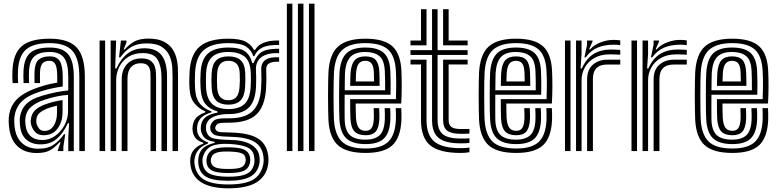

<svg xmlns="http://www.w3.org/2000/svg" viewBox="-20 -820 4218 1042"><path d="M410.5 0V-404Q410.5 -501.5 373.2 -543.8Q336 -586 249.5 -586Q160.5 -586 120.8 -550.9Q81 -515.8 77.5 -434.8Q77 -419.5 76.9 -402.8Q76.8 -386 78.2 -369.2H48.5Q47 -387 46.9 -401.4Q46.8 -415.8 47.5 -436Q51.2 -530 98.8 -570Q146.2 -610 249.5 -610Q352 -610 396.2 -562.2Q440.5 -514.5 440.5 -404V0ZM350.5 0.2V-72L355 -151.5H348.2Q324.2 -98.2 289 -67.2Q253.8 -36.2 197.8 -36.5Q152 -36.8 122.4 -62.8Q92.8 -88.8 88.2 -142.2Q88 -147.2 87.4 -157.6Q86.8 -168 87.2 -174.5Q91.5 -221.8 119.6 -252.2Q147.8 -282.8 210.5 -301Q287.8 -323.5 350.5 -329V-404Q350.5 -475.8 327.2 -506.9Q304 -538 249.5 -538Q192.2 -538 166 -513.6Q139.8 -489.2 137.5 -433.5Q137 -419 136.8 -403Q136.5 -387 137.8 -369.2H108Q106.8 -388.5 106.9 -404.4Q107 -420.2 107.5 -434Q110.2 -502.5 143.2 -532.2Q176.2 -562 249.5 -562Q319.8 -562 350.1 -525.4Q380.5 -488.8 380.5 -404V0.2ZM178.8 10.5Q114 10.5 74.4 -26.8Q34.8 -64 28.5 -137Q27.8 -146.2 27.2 -159.4Q26.8 -172.5 27.5 -180.2Q32.8 -241.8 70.9 -280.6Q109 -319.5 191.2 -346.8Q210.5 -353.2 224.1 -357.2Q237.8 -361.2 252.8 -364.5Q267.8 -367.8 290.5 -371.5V-404.2Q290.5 -450.2 281.1 -470.1Q271.8 -490 249.5 -490Q222.2 -490 210.4 -475.6Q198.5 -461.2 197.2 -429.5Q197 -424.2 196.8 -406Q196.5 -387.8 197.2 -369.2H167.5Q166.5 -391.5 166.9 -406.9Q167.2 -422.2 167.5 -432.8Q169.5 -479 190.2 -496.5Q211 -514 249.5 -514Q288 -514 304.2 -488.5Q320.5 -463 320.5 -404.2V-350.8Q283.5 -345.2 256.8 -339.1Q230 -333 201 -324Q127.2 -300.8 94.8 -266Q62.2 -231.2 57.5 -177.8Q57 -170.5 57.4 -159.2Q57.8 -148 58.5 -139.5Q63.8 -77.2 97.8 -45Q131.8 -12.8 188.5 -12.8Q240.8 -12.8 273 -35.9Q305.2 -59 327.2 -91.5H334L323.8 -22.5V0H294L293.5 -4L308.8 -48H303.2Q276.8 -18.5 250.5 -4Q224.2 10.5 178.8 10.5ZM209 -60Q247.8 -60 279.5 -82.6Q311.2 -105.2 330.2 -140.8Q349.2 -176.2 349.2 -214.8V-305Q290.8 -301.5 220 -278Q173.2 -262.5 146.5 -238Q119.8 -213.5 117 -169.5Q116.8 -162.8 117.4 -155.9Q118 -149 118.2 -144.8Q121.8 -104 145.2 -82Q168.8 -60 209 -60ZM216.8 -86Q185.8 -86 169.4 -105.1Q153 -124.2 148 -147.5Q146.2 -157.2 146.8 -166.5Q149.5 -201 169.6 -221.1Q189.8 -241.2 229 -255Q248.8 -262 272.8 -267.9Q296.8 -273.8 319.5 -277V-212Q319.5 -158.5 292.5 -122.2Q265.5 -86 216.8 -86ZM221.2 -109.5Q253.8 -109.5 271.6 -137.9Q289.5 -166.2 289.5 -209.2V-246.5Q252.8 -237.8 238.5 -232Q205.2 -218.2 191.4 -204Q177.5 -189.8 177 -166.8Q177 -162 177 -158.1Q177 -154.2 178 -150Q181 -137.8 190.9 -123.6Q200.8 -109.5 221.2 -109.5Z M916.5 0V-405.8Q916.5 -424.2 914.9 -453.9Q913.2 -483.5 901.5 -513.5Q889.8 -543.5 860.4 -564Q831 -584.5 775.5 -584.5Q726 -584.5 693.1 -565.4Q660.2 -546.2 632.8 -508.5H626L636.2 -600H666L666.5 -590L651.2 -552H656.8Q683.5 -581.5 711.8 -596Q740 -610.5 785.2 -610.5Q835.8 -610.5 866.9 -595.1Q898 -579.8 914.6 -555.5Q931.2 -531.2 937.9 -503.9Q944.5 -476.5 945.4 -451.9Q946.2 -427.2 946.2 -411.8V0ZM520.5 0V-600H550.5V0ZM580.5 0V-600H610.2L605 -448.5H611.8Q636.2 -502.2 673.8 -530.4Q711.2 -558.5 766.2 -558Q829 -557.5 857.8 -519.2Q886.5 -481 886.5 -403.8V0H856.5V-399.8Q856.5 -458.2 836 -495.1Q815.5 -532 755 -532Q709 -532 676.6 -511.4Q644.2 -490.8 627.4 -457.4Q610.5 -424 610.5 -385.2V0ZM640.5 0V-388Q640.5 -441.5 669.5 -472.2Q698.5 -503 747.2 -503Q779.8 -503 796.5 -490.8Q813.2 -478.5 819.6 -460.4Q826 -442.2 826.5 -424Q827 -405.8 827 -393.8V0H797V-392Q797 -406.5 796.2 -426.5Q795.5 -446.5 784.5 -461.6Q773.5 -476.8 742.8 -476.8Q710.2 -476.8 691 -455.6Q671.8 -434.5 671.8 -391.2V0Z M1219 202Q1121.5 202 1070 167.9Q1018.5 133.8 1012.8 69Q1010.8 46 1015.8 25Q1020.8 3.5 1039 -14Q1057.2 -31.5 1082.8 -40V-46Q1057.8 -53.2 1044 -67.4Q1030.2 -81.5 1025.8 -107Q1023.2 -121 1025.8 -136.8Q1030 -165.8 1046.4 -182.5Q1062.8 -199.2 1093.8 -210V-216Q1065.8 -225.5 1038.9 -255.2Q1012 -285 1008.8 -337Q1007 -364.8 1007.2 -386.1Q1007.5 -407.5 1008.8 -430Q1014.5 -526.5 1064.9 -568.2Q1115.2 -610 1219.8 -610Q1283 -610 1314 -593.2Q1345 -576.5 1358 -549H1364Q1379 -574 1404.4 -585Q1429.8 -596 1455 -598.5Q1480.2 -601 1494.8 -600V-576Q1436 -577.2 1404.9 -562.4Q1373.8 -547.5 1360.5 -515.5H1354.5Q1344.5 -548.2 1315.5 -567.1Q1286.5 -586 1219.8 -586Q1131 -586 1087.4 -549.5Q1043.8 -513 1038.8 -429Q1036 -383 1038.8 -338Q1042.2 -282.2 1068 -254.1Q1093.8 -226 1127.8 -216.2V-210.2Q1091.2 -199.5 1073.2 -182.4Q1055.2 -165.2 1050.5 -137.5Q1048 -122.2 1050.5 -106.2Q1057.2 -65.8 1108.8 -47.2V-41.2Q1077 -28 1061.8 -12Q1046.5 4 1040 24.8Q1033 47 1035.5 68.5Q1042.5 127 1086 154Q1129.5 181 1219 181Q1311.2 181 1355.1 154.1Q1399 127.2 1409.2 69Q1412.8 50 1409 25.2Q1401 -27 1358.6 -51.6Q1316.2 -76.2 1224.8 -78Q1187 -78.8 1167.8 -81.9Q1148.5 -85 1139.9 -91Q1131.2 -97 1125.5 -106Q1122 -111.8 1121.1 -122Q1120.2 -132.2 1122.2 -138Q1131.8 -164 1150.8 -171.4Q1169.8 -178.8 1219.8 -178Q1307 -176.8 1348.9 -215.2Q1390.8 -253.8 1396.8 -338Q1398.5 -361.8 1398.8 -387.6Q1399 -413.5 1397.8 -439.8Q1394 -514.8 1494.8 -509V-485Q1457 -486.2 1440.2 -476.1Q1423.5 -466 1424.8 -440Q1426 -413.5 1425.8 -387.2Q1425.5 -361 1423.8 -337Q1416.8 -240 1369.6 -197Q1322.5 -154 1219.8 -154Q1191.2 -154 1177.5 -152.4Q1163.8 -150.8 1158.4 -146Q1153 -141.2 1149 -131.5Q1148.2 -129.8 1148.1 -124.8Q1148 -119.8 1150.5 -116.2Q1155.5 -109.8 1160.8 -106.6Q1166 -103.5 1180 -102.5Q1194 -101.5 1225 -101Q1327.5 -99.5 1377.1 -70.2Q1426.8 -41 1435.8 25Q1438.8 47.2 1435.8 69Q1426.5 134.8 1374.1 168.4Q1321.8 202 1219 202ZM1219 161Q1136.2 161 1099.4 140Q1062.5 119 1056.5 70Q1054 47.5 1059.2 24.8Q1065.8 -3.2 1085.8 -19.2Q1105.8 -35.2 1144.8 -44.5V-50.5Q1113.8 -54.8 1096.2 -67.2Q1078.8 -79.8 1071.5 -106.8Q1068.2 -119.8 1070.5 -137.5Q1074.5 -167.2 1095.8 -184.1Q1117 -201 1160.8 -209.2V-215.2Q1119 -226.8 1095.5 -255Q1072 -283.2 1068.5 -341Q1067.2 -362.5 1067.2 -382Q1067.2 -401.5 1068.8 -426.5Q1073 -499 1109.5 -530.5Q1146 -562 1219.8 -562Q1278.8 -562 1308 -542.4Q1337.2 -522.8 1349.5 -477.2H1355.5Q1368 -507.2 1384 -524.4Q1400 -541.5 1426.1 -548.5Q1452.2 -555.5 1494.8 -555.5V-531.5Q1430.2 -534.2 1397.9 -509.4Q1365.5 -484.5 1369.2 -435.2Q1370.2 -423.5 1370.2 -404.9Q1370.2 -386.2 1370 -368.5Q1369.8 -350.8 1369 -341.5Q1363.5 -264 1325.9 -232Q1288.2 -200 1219.8 -201Q1196.5 -201.5 1170.8 -196.4Q1145 -191.2 1125.2 -178.6Q1105.5 -166 1099.5 -143.5Q1097.5 -135.8 1097.8 -125Q1098 -114.2 1099.8 -107.8Q1109 -76.2 1138.4 -69Q1167.8 -61.8 1225.2 -60.8Q1300.8 -59.8 1340.8 -36.4Q1380.8 -13 1387.2 25.2Q1391.5 49.5 1387.5 69.2Q1377.8 117 1338 139Q1298.2 161 1219 161ZM1219.8 -228Q1277.2 -228 1306.4 -254.9Q1335.5 -281.8 1340 -343.5Q1341.2 -361 1341.8 -382.1Q1342.2 -403.2 1341 -425.2Q1337.8 -490.5 1305.6 -514.2Q1273.5 -538 1219.8 -538Q1161.2 -538 1131.8 -511.6Q1102.2 -485.2 1098.5 -424.5Q1097.2 -404.2 1097.4 -382.6Q1097.5 -361 1098.5 -342.5Q1102 -283.8 1131.6 -255.9Q1161.2 -228 1219.8 -228ZM1219.8 -252Q1176.8 -252 1154.1 -273.4Q1131.5 -294.8 1128.5 -344.2Q1127.2 -366.2 1127.4 -384.9Q1127.5 -403.5 1128.5 -422.2Q1131.5 -471.5 1154 -492.8Q1176.5 -514 1219.8 -514Q1263.5 -514 1286 -493.1Q1308.5 -472.2 1311 -424Q1312.8 -386 1310 -344.8Q1306.5 -295.2 1284 -273.6Q1261.5 -252 1219.8 -252ZM1219.8 -276Q1246 -276 1261.6 -292.1Q1277.2 -308.2 1280 -347.5Q1281.2 -366.8 1281.8 -383.4Q1282.2 -400 1281 -422.5Q1279.2 -458.8 1263.6 -474.4Q1248 -490 1219.8 -490Q1191.8 -490 1176.2 -474Q1160.8 -458 1158.5 -421Q1157.5 -401.5 1157.4 -384.1Q1157.2 -366.8 1158.5 -346Q1160.8 -308.5 1176.2 -292.2Q1191.8 -276 1219.8 -276ZM1219 139Q1274.5 139 1303.1 129.6Q1331.8 120.2 1343.4 104.2Q1355 88.2 1359.5 69Q1363.2 52.2 1358.2 24.5Q1352.2 -7.5 1319.5 -21.5Q1286.8 -35.5 1225 -38.8Q1161.8 -42.2 1129.1 -27.4Q1096.5 -12.5 1083.2 25.2Q1076.2 45.5 1080.2 69.5Q1086.8 108.5 1120.1 123.8Q1153.5 139 1219 139ZM1219 119Q1157.8 119 1132.6 106.6Q1107.5 94.2 1102.2 69Q1097.5 46 1105.5 25Q1115.5 -1 1141.9 -11.2Q1168.2 -21.5 1226 -20.5Q1277.5 -19.5 1302.4 -9.1Q1327.2 1.2 1334.5 24.8Q1341.5 46.5 1335.5 68.5Q1328 95.8 1302.4 107.4Q1276.8 119 1219 119ZM1219 97Q1260 97 1280.6 91.2Q1301.2 85.5 1308.8 69Q1319.2 47 1307.8 25Q1296.8 4 1225 2.5Q1178.2 1.2 1158.4 7.6Q1138.5 14 1132.2 24.2Q1118.2 47.5 1127.8 69Q1134.5 84 1154.5 90.5Q1174.5 97 1219 97Z M1656.8 0V-800H1686.8V0ZM1536.8 0V-800H1566.8V0ZM1596.8 0V-800H1626.8V0Z M1964.5 10Q1860 10 1814 -31.9Q1768 -73.8 1762.5 -167.5Q1761.5 -187 1760.9 -223.2Q1760.2 -259.5 1760.2 -300.6Q1760.2 -341.8 1760.9 -377Q1761.5 -412.2 1762.5 -429.8Q1769 -528.8 1817 -569.4Q1865 -610 1962.5 -610Q2063 -610 2108.5 -569.6Q2154 -529.2 2158.5 -436Q2160.5 -394.5 2160.2 -347.5Q2160 -300.5 2157.5 -258H1910.2Q1910.5 -235.2 1911 -211.1Q1911.5 -187 1912 -179.8Q1914.5 -143.8 1926.4 -126.9Q1938.2 -110 1964.5 -110Q1986.2 -110 1996.6 -125.1Q2007 -140.2 2008.8 -175Q2009.5 -191.5 2007.8 -233H2037.8Q2039.8 -192.8 2038.8 -173.8Q2036.5 -126.8 2019.1 -106.4Q2001.8 -86 1964.5 -86Q1922.8 -86 1903.5 -107Q1884.2 -128 1881.8 -176.2Q1881 -193 1880.6 -221.4Q1880.2 -249.8 1880.2 -282H2128.8Q2130 -315.2 2130.2 -356Q2130.5 -396.8 2128.5 -434.5Q2124.5 -515.8 2086.1 -550.9Q2047.8 -586 1962.5 -586Q1879.2 -586 1838.8 -550.2Q1798.2 -514.5 1792.5 -428Q1791.2 -409.2 1790.8 -373Q1790.2 -336.8 1790.2 -295.8Q1790.2 -254.8 1790.9 -220.4Q1791.5 -186 1792.2 -170.8Q1797.2 -88.8 1835.8 -51.4Q1874.2 -14 1964.5 -14Q2048.5 -14 2086.5 -50.1Q2124.5 -86.2 2128.5 -169Q2129.2 -185.2 2128.8 -202.1Q2128.2 -219 2127.5 -233H2157.5Q2158.2 -219.8 2158.8 -202Q2159.2 -184.2 2158.5 -168Q2154 -72.5 2108.9 -31.2Q2063.8 10 1964.5 10ZM1964.5 -38Q1893 -38 1859.8 -68.8Q1826.5 -99.5 1822.2 -171.8Q1821.2 -187.2 1820.8 -221.2Q1820.2 -255.2 1820.2 -295.6Q1820.2 -336 1820.8 -371.8Q1821.2 -407.5 1822.5 -426.2Q1827.5 -498.5 1859.8 -530.2Q1892 -562 1962.5 -562Q2030.8 -562 2063 -532.8Q2095.2 -503.5 2098.5 -433.8Q2099.8 -404.2 2100.1 -371.4Q2100.5 -338.5 2099.5 -306H1850.5Q1850.2 -264.5 1850.2 -233.4Q1850.2 -202.2 1850.5 -174Q1851.5 -114 1877.9 -88Q1904.2 -62 1964.5 -62Q2013 -62 2039.2 -85.2Q2065.5 -108.5 2068.5 -170.5Q2069 -184.5 2068.8 -200Q2068.5 -215.5 2067.5 -233H2097.5Q2098.2 -217.8 2098.8 -202Q2099.2 -186.2 2098.5 -169.8Q2095.2 -99.5 2064 -68.8Q2032.8 -38 1964.5 -38ZM1850.8 -330H2070Q2070.8 -384.5 2068.5 -433.2Q2065.8 -494.5 2038.1 -516.2Q2010.5 -538 1962.5 -538Q1908.2 -538 1882.4 -511.8Q1856.5 -485.5 1852.2 -424Q1852 -417.8 1851.5 -391.2Q1851 -364.8 1850.8 -330ZM1880.5 -354Q1880.8 -374 1881.2 -393.9Q1881.8 -413.8 1882.2 -422.2Q1885.8 -471.5 1904.5 -492.8Q1923.2 -514 1962.5 -514Q2002 -514 2019.4 -494Q2036.8 -474 2038.8 -430Q2039.5 -415 2039.9 -393.5Q2040.2 -372 2040.2 -354ZM1910.8 -378H2010Q2010 -390.2 2009.6 -404.8Q2009.2 -419.2 2008.8 -429Q2007.2 -461 1996.5 -475.5Q1985.8 -490 1962.5 -490Q1938.2 -490 1926.5 -474Q1914.8 -458 1912.2 -420.8Q1911.5 -407 1910.8 -378Z M2479.8 -42Q2396.8 -42 2360.8 -71.2Q2324.8 -100.5 2324.8 -168V-522H2207.8V-548H2324.8V-770H2354.8V-548H2517.8V-522H2354.8V-168Q2354.8 -114.5 2383.8 -91.2Q2412.8 -68 2479.8 -68Q2491.8 -68 2503.2 -68.2Q2514.8 -68.5 2527.8 -69.2V-44.2Q2510.8 -42 2479.8 -42ZM2207.8 -574V-600H2264.8V-770H2294.8V-574ZM2384.8 -574V-770H2414.8V-600H2517.8V-574ZM2479.8 10Q2364.8 10 2314.8 -31.2Q2264.8 -72.5 2264.8 -168V-470H2207.8V-496H2294.8V-168Q2294.8 -86.8 2337.6 -51.4Q2380.5 -16 2479.8 -16Q2512.2 -16 2527.8 -19.2V5.8Q2510 10 2479.8 10ZM2479.8 -93.8Q2429 -93.8 2406.9 -111Q2384.8 -128.2 2384.8 -168V-496H2517.8V-470H2414.8V-168Q2414.8 -142.2 2429.9 -131Q2445 -119.8 2479.8 -119.8Q2524.8 -119.8 2527.8 -120V-95Q2520.8 -94.5 2509.9 -94.1Q2499 -93.8 2479.8 -93.8Z M2782 10Q2677.5 10 2631.5 -31.9Q2585.5 -73.8 2580 -167.5Q2579 -187 2578.4 -223.2Q2577.8 -259.5 2577.8 -300.6Q2577.8 -341.8 2578.4 -377Q2579 -412.2 2580 -429.8Q2586.5 -528.8 2634.5 -569.4Q2682.5 -610 2780 -610Q2880.5 -610 2926 -569.6Q2971.5 -529.2 2976 -436Q2978 -394.5 2977.8 -347.5Q2977.5 -300.5 2975 -258H2727.8Q2728 -235.2 2728.5 -211.1Q2729 -187 2729.5 -179.8Q2732 -143.8 2743.9 -126.9Q2755.8 -110 2782 -110Q2803.8 -110 2814.1 -125.1Q2824.5 -140.2 2826.2 -175Q2827 -191.5 2825.2 -233H2855.2Q2857.2 -192.8 2856.2 -173.8Q2854 -126.8 2836.6 -106.4Q2819.2 -86 2782 -86Q2740.2 -86 2721 -107Q2701.8 -128 2699.2 -176.2Q2698.5 -193 2698.1 -221.4Q2697.8 -249.8 2697.8 -282H2946.2Q2947.5 -315.2 2947.8 -356Q2948 -396.8 2946 -434.5Q2942 -515.8 2903.6 -550.9Q2865.2 -586 2780 -586Q2696.8 -586 2656.2 -550.2Q2615.8 -514.5 2610 -428Q2608.8 -409.2 2608.2 -373Q2607.8 -336.8 2607.8 -295.8Q2607.8 -254.8 2608.4 -220.4Q2609 -186 2609.8 -170.8Q2614.8 -88.8 2653.2 -51.4Q2691.8 -14 2782 -14Q2866 -14 2904 -50.1Q2942 -86.2 2946 -169Q2946.8 -185.2 2946.2 -202.1Q2945.8 -219 2945 -233H2975Q2975.8 -219.8 2976.2 -202Q2976.8 -184.2 2976 -168Q2971.5 -72.5 2926.4 -31.2Q2881.2 10 2782 10ZM2782 -38Q2710.5 -38 2677.2 -68.8Q2644 -99.5 2639.8 -171.8Q2638.8 -187.2 2638.2 -221.2Q2637.8 -255.2 2637.8 -295.6Q2637.8 -336 2638.2 -371.8Q2638.8 -407.5 2640 -426.2Q2645 -498.5 2677.2 -530.2Q2709.5 -562 2780 -562Q2848.2 -562 2880.5 -532.8Q2912.8 -503.5 2916 -433.8Q2917.2 -404.2 2917.6 -371.4Q2918 -338.5 2917 -306H2668Q2667.8 -264.5 2667.8 -233.4Q2667.8 -202.2 2668 -174Q2669 -114 2695.4 -88Q2721.8 -62 2782 -62Q2830.5 -62 2856.8 -85.2Q2883 -108.5 2886 -170.5Q2886.5 -184.5 2886.2 -200Q2886 -215.5 2885 -233H2915Q2915.8 -217.8 2916.2 -202Q2916.8 -186.2 2916 -169.8Q2912.8 -99.5 2881.5 -68.8Q2850.2 -38 2782 -38ZM2668.2 -330H2887.5Q2888.2 -384.5 2886 -433.2Q2883.2 -494.5 2855.6 -516.2Q2828 -538 2780 -538Q2725.8 -538 2699.9 -511.8Q2674 -485.5 2669.8 -424Q2669.5 -417.8 2669 -391.2Q2668.5 -364.8 2668.2 -330ZM2698 -354Q2698.2 -374 2698.8 -393.9Q2699.2 -413.8 2699.8 -422.2Q2703.2 -471.5 2722 -492.8Q2740.8 -514 2780 -514Q2819.5 -514 2836.9 -494Q2854.2 -474 2856.2 -430Q2857 -415 2857.4 -393.5Q2857.8 -372 2857.8 -354ZM2728.2 -378H2827.5Q2827.5 -390.2 2827.1 -404.8Q2826.8 -419.2 2826.2 -429Q2824.8 -461 2814 -475.5Q2803.2 -490 2780 -490Q2755.8 -490 2744 -474Q2732.2 -458 2729.8 -420.8Q2729 -407 2728.2 -378Z M3151.8 -508.5 3166 -577.5V-600H3195.8L3196.2 -596L3177 -552H3182.5Q3203.2 -575.8 3238.4 -589.6Q3273.5 -603.5 3309.5 -603.5Q3327 -603.5 3346.2 -601V-575Q3332.8 -577.5 3311.8 -577.5Q3261.8 -577.5 3224 -561.9Q3186.2 -546.2 3158.5 -508.5ZM3106.2 0V-600H3136L3136.2 -528L3130.8 -448.5H3137.5Q3162.2 -503 3201.6 -527.1Q3241 -551.2 3295.2 -551.2Q3309.8 -551.2 3325 -550.5Q3340.2 -549.8 3346.2 -549V-523Q3338.8 -523.8 3321.9 -524.4Q3305 -525 3289.5 -525Q3239.8 -525 3205.5 -505.1Q3171.2 -485.2 3153.8 -453.4Q3136.2 -421.5 3136.2 -385.2V0ZM3046.2 0V-600H3076.2V0ZM3166.2 0V-388Q3166.2 -442.5 3197.9 -469.2Q3229.5 -496 3275.5 -496H3346.2V-469.8Q3330.2 -470 3311 -469.9Q3291.8 -469.8 3275.5 -469.8Q3197.8 -469.8 3197.8 -391.2V0Z M3512.8 -508.5 3527 -577.5V-600H3556.8L3557.2 -596L3538 -552H3543.5Q3564.2 -575.8 3599.4 -589.6Q3634.5 -603.5 3670.5 -603.5Q3688 -603.5 3707.2 -601V-575Q3693.8 -577.5 3672.8 -577.5Q3622.8 -577.5 3585 -561.9Q3547.2 -546.2 3519.5 -508.5ZM3467.2 0V-600H3497L3497.2 -528L3491.8 -448.5H3498.5Q3523.2 -503 3562.6 -527.1Q3602 -551.2 3656.2 -551.2Q3670.8 -551.2 3686 -550.5Q3701.2 -549.8 3707.2 -549V-523Q3699.8 -523.8 3682.9 -524.4Q3666 -525 3650.5 -525Q3600.8 -525 3566.5 -505.1Q3532.2 -485.2 3514.8 -453.4Q3497.2 -421.5 3497.2 -385.2V0ZM3407.2 0V-600H3437.2V0ZM3527.2 0V-388Q3527.2 -442.5 3558.9 -469.2Q3590.5 -496 3636.5 -496H3707.2V-469.8Q3691.2 -470 3672 -469.9Q3652.8 -469.8 3636.5 -469.8Q3558.8 -469.8 3558.8 -391.2V0Z M3955 10Q3850.5 10 3804.5 -31.9Q3758.5 -73.8 3753 -167.5Q3752 -187 3751.4 -223.2Q3750.8 -259.5 3750.8 -300.6Q3750.8 -341.8 3751.4 -377Q3752 -412.2 3753 -429.8Q3759.5 -528.8 3807.5 -569.4Q3855.5 -610 3953 -610Q4053.5 -610 4099 -569.6Q4144.5 -529.2 4149 -436Q4151 -394.5 4150.8 -347.5Q4150.5 -300.5 4148 -258H3900.8Q3901 -235.2 3901.5 -211.1Q3902 -187 3902.5 -179.8Q3905 -143.8 3916.9 -126.9Q3928.8 -110 3955 -110Q3976.8 -110 3987.1 -125.1Q3997.5 -140.2 3999.2 -175Q4000 -191.5 3998.2 -233H4028.2Q4030.2 -192.8 4029.2 -173.8Q4027 -126.8 4009.6 -106.4Q3992.2 -86 3955 -86Q3913.2 -86 3894 -107Q3874.8 -128 3872.2 -176.2Q3871.5 -193 3871.1 -221.4Q3870.8 -249.8 3870.8 -282H4119.2Q4120.5 -315.2 4120.8 -356Q4121 -396.8 4119 -434.5Q4115 -515.8 4076.6 -550.9Q4038.2 -586 3953 -586Q3869.8 -586 3829.2 -550.2Q3788.8 -514.5 3783 -428Q3781.8 -409.2 3781.2 -373Q3780.8 -336.8 3780.8 -295.8Q3780.8 -254.8 3781.4 -220.4Q3782 -186 3782.8 -170.8Q3787.8 -88.8 3826.2 -51.4Q3864.8 -14 3955 -14Q4039 -14 4077 -50.1Q4115 -86.2 4119 -169Q4119.8 -185.2 4119.2 -202.1Q4118.8 -219 4118 -233H4148Q4148.8 -219.8 4149.2 -202Q4149.8 -184.2 4149 -168Q4144.5 -72.5 4099.4 -31.2Q4054.2 10 3955 10ZM3955 -38Q3883.5 -38 3850.2 -68.8Q3817 -99.5 3812.8 -171.8Q3811.8 -187.2 3811.2 -221.2Q3810.8 -255.2 3810.8 -295.6Q3810.8 -336 3811.2 -371.8Q3811.8 -407.5 3813 -426.2Q3818 -498.5 3850.2 -530.2Q3882.5 -562 3953 -562Q4021.2 -562 4053.5 -532.8Q4085.8 -503.5 4089 -433.8Q4090.2 -404.2 4090.6 -371.4Q4091 -338.5 4090 -306H3841Q3840.8 -264.5 3840.8 -233.4Q3840.8 -202.2 3841 -174Q3842 -114 3868.4 -88Q3894.8 -62 3955 -62Q4003.5 -62 4029.8 -85.2Q4056 -108.5 4059 -170.5Q4059.5 -184.5 4059.2 -200Q4059 -215.5 4058 -233H4088Q4088.8 -217.8 4089.2 -202Q4089.8 -186.2 4089 -169.8Q4085.8 -99.5 4054.5 -68.8Q4023.2 -38 3955 -38ZM3841.2 -330H4060.5Q4061.2 -384.5 4059 -433.2Q4056.2 -494.5 4028.6 -516.2Q4001 -538 3953 -538Q3898.8 -538 3872.9 -511.8Q3847 -485.5 3842.8 -424Q3842.5 -417.8 3842 -391.2Q3841.5 -364.8 3841.2 -330ZM3871 -354Q3871.2 -374 3871.8 -393.9Q3872.2 -413.8 3872.8 -422.2Q3876.2 -471.5 3895 -492.8Q3913.8 -514 3953 -514Q3992.5 -514 4009.9 -494Q4027.2 -474 4029.2 -430Q4030 -415 4030.4 -393.5Q4030.8 -372 4030.8 -354ZM3901.2 -378H4000.5Q4000.5 -390.2 4000.1 -404.8Q3999.8 -419.2 3999.2 -429Q3997.8 -461 3987 -475.5Q3976.2 -490 3953 -490Q3928.8 -490 3917 -474Q3905.2 -458 3902.8 -420.8Q3902 -407 3901.2 -378Z"/></svg>

Font: Big Shoulders Inline Display Black
Style: Regular
Weight: 900
Designer: Patric King
Foundry: XO Type Co
Version: Version 1.000